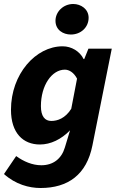

<svg xmlns="http://www.w3.org/2000/svg" viewBox="-25 -741 593 962"><path d="M178 201C316 201 409 134 438 -12L535 -497H418L397 -445H394C375 -484 333 -509 289 -509C153 -509 30 -369 30 -191C30 -74 91 -17 175 -17C229 -17 282 -43 326 -88L300 -2C283 55 241 87 182 87C137 87 93 68 56 41L-5 131C53 183 121 201 178 201ZM232 -135C200 -135 180 -158 180 -209C180 -314 235 -392 300 -392C321 -392 345 -378 361 -347L332 -196C302 -148 263 -135 232 -135ZM330 -568C380 -568 419 -604 419 -652C419 -696 380 -721 342 -721C292 -721 253 -682 253 -637C253 -591 291 -568 330 -568Z"/></svg>

Font: Source Sans Pro
Style: Bold Italic
Weight: 700
Italic angle: -11°
Designer: Paul D. Hunt
Foundry: Adobe Systems Incorporated
Version: Version 3.006;hotconv 1.0.111;makeotfexe 2.5.65597